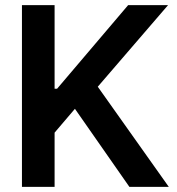

<svg xmlns="http://www.w3.org/2000/svg" viewBox="-20 -727 689 747"><path d="M65.4 -707H192.4V-381.8H202.1L478.5 -707H633.8L360.4 -389.6L636.7 0H483.4L271.5 -303.7L192.4 -210.9V0H65.4Z"/></svg>

Font: Pretendard Std SemiBold
Style: Regular
Weight: 600
Designer: Base glyphs from Inter by Rasmus Andersson; Hangeul glyphs from Noto Sans CJK(Source Han Sans) by Jang Soo-young and Kan
Foundry: Kil Hyung-jin
Version: Version 1.309